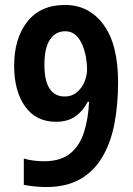

<svg xmlns="http://www.w3.org/2000/svg" viewBox="-20 -744 538 774"><path d="M456 -412Q456 -321 441 -244Q426 -167 392 -110Q358 -53 302.5 -21.5Q247 10 166 10Q144 10 119 7.5Q94 5 76 1V-105Q112 -94 158 -94Q224 -94 262.5 -125Q301 -156 318.5 -210.5Q336 -265 339 -334H334Q315 -297 284 -275Q253 -253 206 -253Q125 -253 81 -315Q37 -377 37 -479Q37 -589 90 -656.5Q143 -724 242 -724Q339 -724 397.5 -644.5Q456 -565 456 -412ZM243 -618Q204 -618 181.5 -584.5Q159 -551 159 -482Q159 -420 179.5 -387.5Q200 -355 241 -355Q270 -355 290 -372Q310 -389 320.5 -414Q331 -439 331 -465Q331 -487 326.5 -513Q322 -539 312 -563Q302 -587 285 -602.5Q268 -618 243 -618Z"/></svg>

Font: Noto Sans Bengali Condensed SemiBold
Style: Regular
Weight: 600
Width: 3
Designer: Joana Ranito - Universal Thirst; Jelle Bosma - Monotype Design Team
Foundry: Universal Thirst ehf.
Version: Version 3.000; ttfautohint (v1.8.4.7-5d5b)